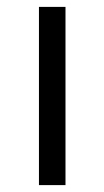

<svg xmlns="http://www.w3.org/2000/svg" viewBox="-20 -537 303 557"><path d="M170 -517H93V0H170Z"/></svg>

Font: Mission
Style: Regular
Weight: 400
Version: Version 1.000;FEAKit 1.0